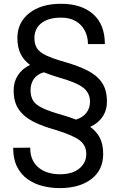

<svg xmlns="http://www.w3.org/2000/svg" viewBox="-20 -741 637 1003"><path d="M451.2 -78.1Q484.4 -54.7 501.7 -20.8Q519 13.2 519 63Q519 147.5 457 194.6Q395 241.7 292 241.7Q247.1 241.7 203.6 231Q160.2 220.2 125.2 195.8Q90.3 171.4 69.6 130.9Q48.8 90.3 48.8 31.2L137.7 30.3Q137.7 69.8 151.4 96.4Q165 123 187.5 139.2Q210 155.3 237.3 162.4Q264.6 169.4 292 169.4Q358.4 169.4 394.5 139.2Q430.7 108.9 430.7 64Q430.7 18.6 396.2 -7.8Q361.8 -34.2 270 -62.5Q201.7 -81.1 152.8 -106.2Q104 -131.3 77.6 -169.9Q51.3 -208.5 51.3 -269Q51.3 -314 73.7 -348.1Q96.2 -382.3 136.7 -401.9Q104.5 -425.8 87.6 -459.7Q70.8 -493.7 70.8 -542.5Q70.8 -623.5 132.8 -672.4Q194.8 -721.2 298.8 -721.2Q405.8 -721.2 466.8 -667Q527.8 -612.8 527.8 -510.7H439.5Q439.5 -548.8 423.3 -580.3Q407.2 -611.8 376 -630.4Q344.7 -648.9 298.8 -648.9Q251 -648.9 220 -634.5Q189 -620.1 174.3 -596.2Q159.7 -572.3 159.7 -543.5Q159.7 -510.7 172.9 -489.5Q186 -468.3 220.7 -451.7Q255.4 -435.1 319.3 -417Q389.2 -397 438 -372.1Q486.8 -347.2 512.7 -309.1Q538.6 -271 538.6 -210.4Q538.6 -164.6 515.6 -130.9Q492.7 -97.2 451.2 -78.1ZM139.6 -270Q139.6 -236.8 153.1 -215.1Q166.5 -193.4 202.4 -176.3Q238.3 -159.2 304.2 -140.6Q343.8 -129.4 377 -116.2Q412.1 -127 431.2 -151.6Q450.2 -176.3 450.2 -209Q450.2 -255.4 414.3 -283.2Q378.4 -311 284.2 -337.4Q243.2 -349.6 209 -363.3Q173.3 -353 156.5 -328.1Q139.6 -303.2 139.6 -270Z"/></svg>

Font: Robert Sans Medium
Style: Regular
Weight: 500
Designer: Christian Robertson (extended by Adam Twardoch)
Foundry: Google
Version: Version 12.135;April 2, 2019;FontCreator 11.5.0.2425 64-bit;